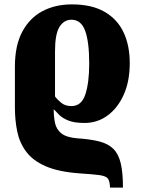

<svg xmlns="http://www.w3.org/2000/svg" viewBox="-20 -571 646 876"><path d="M482 285Q481 255 472 243.5Q463 232 434 228Q405 224 343 220Q247 213 188.5 187.5Q130 162 99.5 121Q69 80 58.5 28.5Q48 -23 48 -81V-267Q48 -363 81.5 -426Q115 -489 173.5 -520Q232 -551 308 -551Q398 -551 456.5 -517.5Q515 -484 543.5 -424Q572 -364 572 -283Q572 -201 545 -140Q518 -79 471.5 -44.5Q425 -10 366 -10Q319 -10 292 -21Q265 -32 250.5 -46.5Q236 -61 226 -72H225Q225 -39 231 -10Q237 19 260 37.5Q283 56 332 60Q393 64 433.5 74.5Q474 85 497.5 108.5Q521 132 531 174.5Q541 217 541 285ZM306 -87Q352 -87 369.5 -140.5Q387 -194 387 -281Q387 -380 368.5 -430.5Q350 -481 306 -481Q272 -481 251.5 -448.5Q231 -416 231 -337V-131Q242 -116 260 -101.5Q278 -87 306 -87Z"/></svg>

Font: Noto Serif SemiCondensed Black
Style: Regular
Weight: 900
Width: 4
Designer: Monotype Design Team
Foundry: Monotype Imaging Inc.
Version: Version 2.014; ttfautohint (v1.8.4.7-5d5b)